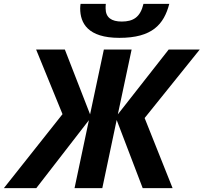

<svg xmlns="http://www.w3.org/2000/svg" viewBox="-81 -969 1049 989"><path d="M106 0 377 -350 303 0H446L520 -351L654 0H808L664 -361L948 -714H788L526 -380L597 -714H454L383 -380L253 -714H105L241 -381L-61 0ZM534 -774C703 -774 763 -843 791 -949H658C642 -881 606 -858 546 -858C494 -858 463 -878 463 -926C463 -933 463 -938 464 -949H334C333 -942 332 -934 332 -926C332 -850 371 -774 534 -774Z"/></svg>

Font: BC Sans
Style: Bold Italic
Weight: 700
Italic angle: -12°
Designer: Monotype Design Team
Province of B.C.
Foundry: Monotype Imaging Inc.
Version: Version 2.000;GOOG;noto-source:20170915:90ef993387c0